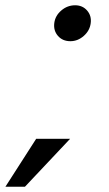

<svg xmlns="http://www.w3.org/2000/svg" viewBox="-92 -619 414 727"><path d="M174.5 -463Q145 -463 127.5 -483Q110 -503 113.5 -531.5Q117 -559.5 140 -579.2Q163 -599 192.5 -599Q220.5 -599 237.8 -579.2Q255 -559.5 251.5 -531.5Q248 -503 225.2 -483Q202.5 -463 174.5 -463ZM-71.5 88 45 -93.5H173.5L2.5 88Z"/></svg>

Font: Anybody UltraExpanded Regular
Style: Italic
Weight: 400
Width: 9
Italic angle: -10°
Designer: Tyler Finck
Foundry: Etcetera Type Company
Version: Version 1.010; ttfautohint (v1.8.3) -l 8 -r 50 -G 200 -x 14 